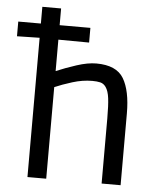

<svg xmlns="http://www.w3.org/2000/svg" viewBox="-57 -799 707 846"><g transform="rotate(5 296.0 -376.5)"><path d="M-4 -614V-679H96V-753H179V-679H315V-614L179 -615V-476Q219 -493 268 -509Q317 -525 355 -525Q444 -525 476 -471.5Q508 -418 508 -317V0H424V-288Q424 -345 420 -377Q416 -409 404 -426Q394 -440 379.5 -443.5Q365 -447 344 -447Q301 -447 256 -433Q211 -419 179 -405V0H96V-616Z"/></g></svg>

Font: Ruda
Style: Regular
Weight: 400
Designer: Mariela Monsalve and Angelina Sanchez
Foundry: Mariela Monsalve and Angelina Sanchez
Version: Version 2.000